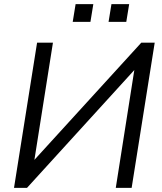

<svg xmlns="http://www.w3.org/2000/svg" viewBox="-20 -912 787 932"><path d="M48 0 160 -705H237L147 -136L666 -705H731L619 0H542L632 -572L111 0ZM507 -806 521 -892H607L593 -806ZM333 -806 347 -892H433L419 -806Z"/></svg>

Font: Mulish
Style: Italic
Weight: 400
Italic angle: -9°
Designer: Vernon Adams
Foundry: Vernon Adams
Version: Version 3.603; ttfautohint (v1.8.3)